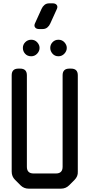

<svg xmlns="http://www.w3.org/2000/svg" viewBox="-20 -1122 536 1150"><path d="M103 -12Q123 8 152 8H345Q374 8 394 -12L426 -44Q448 -66 446 -94V-671Q446 -711 406 -711H395Q355 -711 355 -671V-123Q355 -83 315 -83H181Q141 -83 141 -123V-671Q141 -711 101 -711H90Q50 -711 50 -671V-94Q50 -65 70 -45ZM167 -785Q188 -785 202.5 -800.5Q217 -816 217 -835Q217 -853 203 -868.5Q189 -884 167 -884Q146 -884 131.5 -869.5Q117 -855 117 -835Q117 -815 130.5 -800Q144 -785 167 -785ZM330 -785Q351 -785 365.5 -800.5Q380 -816 380 -835Q380 -853 366 -868.5Q352 -884 330 -884Q309 -884 295 -869.5Q281 -855 281 -835Q281 -816 294.5 -800.5Q308 -785 330 -785ZM214 -948H235Q252 -948 263.5 -957.5Q275 -967 281 -981L321 -1069Q327 -1083 319.5 -1092.5Q312 -1102 296 -1102H275Q258 -1102 246.5 -1092.5Q235 -1083 229 -1069L189 -981Q183 -967 190.5 -957.5Q198 -948 214 -948Z"/></svg>

Font: WDXL Lubrifont JP N
Style: Regular
Weight: 400
Designer: [WDXL Lubrifont] Copyright 2020-2022 (c) NightFurySL2001, Skr-ZERO; [ZCOOL QingKe HuangYou] Copyright 2018-2022 (c) The 
Version: Version 2.001;hotconv 1.1.1;makeotfexe 2.6.0